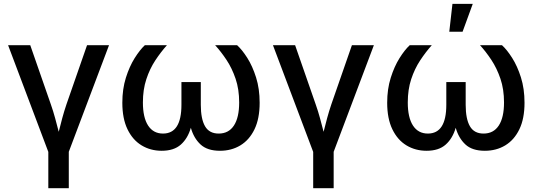

<svg xmlns="http://www.w3.org/2000/svg" viewBox="-20 -783 2818 1007"><path d="M233.4 204.1V13.7L22.5 -545.9H138.7L246.6 -235.8Q259.3 -199.7 269 -163.8Q278.8 -127.9 288.1 -91.8Q296.9 -127.4 306.6 -163.6Q316.4 -199.7 328.6 -235.8L436.5 -545.9H551.8L340.8 13.2V204.1Z M828.1 7.8Q769.5 7.8 722.7 -20.5Q675.8 -48.8 648.7 -105Q621.6 -161.1 621.6 -244.1Q621.6 -315.9 640.1 -375Q658.7 -434.1 686 -477.8Q713.4 -521.5 739.7 -545.9H855.5Q823.2 -509.8 794.4 -466.1Q765.6 -422.4 747.6 -367.9Q729.5 -313.5 729.5 -245.6Q729.5 -166.5 756.8 -124.5Q784.2 -82.5 835 -82.5Q931.6 -82.5 931.6 -233.4V-352.5H1033.2V-233.4Q1033.2 -159.2 1055.4 -120.8Q1077.6 -82.5 1127 -82.5Q1179.2 -82.5 1206.8 -124.5Q1234.4 -166.5 1234.4 -245.6Q1234.4 -314.9 1215.6 -370.1Q1196.8 -425.3 1168 -468.8Q1139.2 -512.2 1108.4 -545.9H1223.6Q1249.5 -522.5 1276.9 -479.5Q1304.2 -436.5 1323 -377Q1341.8 -317.4 1341.8 -244.1Q1341.8 -160.6 1314.7 -104.7Q1287.6 -48.8 1240.7 -20.5Q1193.8 7.8 1133.8 7.8Q1067.4 7.8 1031.7 -25.4Q996.1 -58.6 981 -112.8Q964.8 -57.1 928.5 -24.7Q892.1 7.8 828.1 7.8Z M1622.6 204.1V13.7L1411.6 -545.9H1527.8L1635.7 -235.8Q1648.4 -199.7 1658.2 -163.8Q1668 -127.9 1677.2 -91.8Q1686 -127.4 1695.8 -163.6Q1705.6 -199.7 1717.8 -235.8L1825.7 -545.9H1940.9L1730 13.2V204.1Z M2217.3 7.8Q2158.7 7.8 2111.8 -20.5Q2064.9 -48.8 2037.8 -105Q2010.7 -161.1 2010.7 -244.1Q2010.7 -315.9 2029.3 -375Q2047.9 -434.1 2075.2 -477.8Q2102.5 -521.5 2128.9 -545.9H2244.6Q2212.4 -509.8 2183.6 -466.1Q2154.8 -422.4 2136.7 -367.9Q2118.7 -313.5 2118.7 -245.6Q2118.7 -166.5 2146 -124.5Q2173.3 -82.5 2224.1 -82.5Q2320.8 -82.5 2320.8 -233.4V-352.5H2422.4V-233.4Q2422.4 -159.2 2444.6 -120.8Q2466.8 -82.5 2516.1 -82.5Q2568.4 -82.5 2595.9 -124.5Q2623.5 -166.5 2623.5 -245.6Q2623.5 -314.9 2604.7 -370.1Q2585.9 -425.3 2557.1 -468.8Q2528.3 -512.2 2497.6 -545.9H2612.8Q2638.7 -522.5 2666 -479.5Q2693.4 -436.5 2712.2 -377Q2731 -317.4 2731 -244.1Q2731 -160.6 2703.9 -104.7Q2676.8 -48.8 2629.9 -20.5Q2583 7.8 2522.9 7.8Q2456.5 7.8 2420.9 -25.4Q2385.3 -58.6 2370.1 -112.8Q2354 -57.1 2317.6 -24.7Q2281.2 7.8 2217.3 7.8ZM2336.4 -616.7 2353 -762.7H2459.5L2406.2 -616.7Z"/></svg>

Font: Inter Medium
Style: Regular
Weight: 500
Designer: Rasmus Andersson
Foundry: rsms
Version: Version 4.001;git-9221beed3